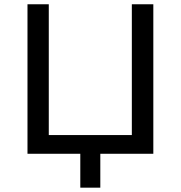

<svg xmlns="http://www.w3.org/2000/svg" viewBox="-20 -720 847 899"><path d="M356 0H108.7V-700H208.4V-87.6H597.3V-700H697.9V0H449.7V158.7H356Z"/></svg>

Font: iiserrat Thin
Style: Regular
Weight: 100
Designer: Akira Ohta
Foundry: Akira Ohta
Version: Version 1.200;Glyphs 3.3.1 (3343)